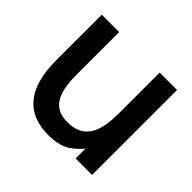

<svg xmlns="http://www.w3.org/2000/svg" viewBox="-140 -710 882 882"><g transform="rotate(45 301.0 -269.5)"><path d="M438 -64Q403 -22 366 -4.5Q329 13 274 13Q165 13 110.5 -54.5Q56 -122 56 -255V-552H169V-273Q169 -178 198.5 -134.5Q228 -91 293 -91Q365 -91 398.5 -137Q432 -183 432 -284V-552H545V0H438Z"/></g></svg>

Font: Involve SemiBold
Style: Regular
Weight: 600
Designer: Stefan Peev
Foundry: Context Ltd.
Version: Version 1.001